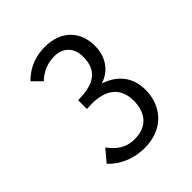

<svg xmlns="http://www.w3.org/2000/svg" viewBox="-181 -739 861 861"><g transform="rotate(-45 250.0 -308.0)"><path d="M240 11C361 11 427 -72 427 -171C427 -256 378 -307 308 -330C374 -351 406 -407 406 -472C406 -564 345 -627 244 -627C190 -627 134 -610 89 -563L131 -521C167 -555 205 -567 245 -567C298 -567 334 -532 334 -475C334 -410 309 -352 180 -352V-296C286 -306 355 -269 355 -174C355 -101 317 -49 237 -49C176 -49 145 -79 116 -116L69 -60C112 -13 175 11 240 11Z"/></g></svg>

Font: Inconsolata Thin
Style: Regular
Weight: 100
Monospace: yes
Designer: Raph Levien, Cyreal, Brenton Simpson
Foundry: Raph Levien, Cyreal, Google
Version: Version 3.100